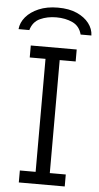

<svg xmlns="http://www.w3.org/2000/svg" viewBox="-60 -922 492 958"><g transform="rotate(5 186.5 -443.0)"><path d="M72 0V-60H151V-626H72V-686H302V-626H222V-60H302V0ZM4 -762Q7 -795 30.5 -823Q54 -851 95 -868.5Q136 -886 191 -886Q247 -886 286 -868.5Q325 -851 346.5 -823Q368 -795 369 -762H315Q304 -804 268.5 -820.5Q233 -837 187 -837Q142 -837 106 -820.5Q70 -804 58 -762Z"/></g></svg>

Font: Chivo ExtraLight
Style: Regular
Weight: 250
Designer: Hector Gatti
Foundry: Omnibus-Type
Version: Version 2.002